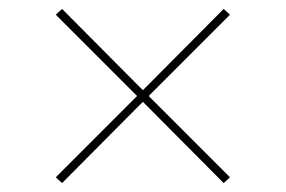

<svg xmlns="http://www.w3.org/2000/svg" viewBox="-20 -520 640 430"><path d="M481 -110 495 -123 313 -305 495 -487 481 -500 300 -318 119 -500 105 -487 287 -305 105 -123 119 -110 300 -292Z"/></svg>

Font: IBM Plex Thai Thin
Style: Regular
Weight: 100
Designer: Mike Abbink, Paul van der Laan, Pieter van Rosmalen, Ben Mitchell, Mark Frömberg
Foundry: Bold Monday
Version: Version 1.0